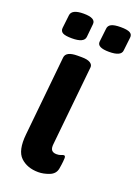

<svg xmlns="http://www.w3.org/2000/svg" viewBox="-138 -764 598 831"><g transform="rotate(20 161.5 -349.0)"><path d="M258 -587Q202 -587 205 -615L212 -676Q213 -691 226.5 -698Q240 -705 270 -705Q300 -705 312.5 -698Q325 -691 323 -676L316 -615Q314 -587 258 -587ZM87 -587Q57 -587 45 -593.5Q33 -600 34 -615L41 -676Q44 -705 99 -705Q155 -705 152 -676L146 -615Q143 -587 87 -587ZM148 7Q97 7 66 -22.5Q35 -52 43 -129L80 -496Q83 -525 136 -525H155Q182 -525 194.5 -517Q207 -509 206 -497L169 -133Q166 -111 173 -102Q180 -93 196 -93Q208 -93 216 -96.5Q224 -100 228 -100Q235 -100 235 -89Q235 -86 234 -73.5Q233 -61 229 -38Q224 -13 198 -3Q172 7 148 7Z"/></g></svg>

Font: Asap SemiBold
Style: Italic
Weight: 600
Italic angle: -6°
Designer: Pablo Cosgaya
Foundry: Omnibus-Type
Version: Version 3.001; ttfautohint (v1.8.3)